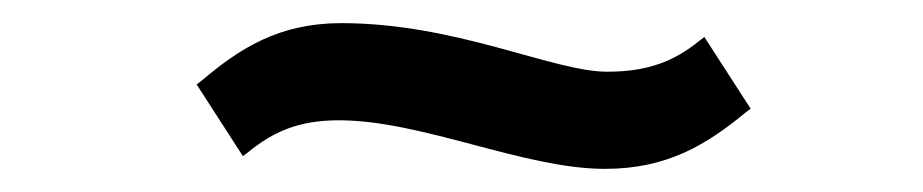

<svg xmlns="http://www.w3.org/2000/svg" viewBox="-20 -367 798 166"><path d="M505 -305C458 -305 375 -347 275 -347C221 -347 187 -325 154 -297L150 -294L190 -232L194 -235C216 -253 238 -263 273 -263C345 -263 433 -221 503 -221C557 -221 591 -242 625 -270L629 -273L589 -335L585 -332C563 -314 540 -305 505 -305Z"/></svg>

Font: Charger Monospace
Style: Regular
Weight: 400
Designer: Jasper
Foundry: Cannot Into Space Fonts
Version: Version 0.980